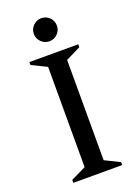

<svg xmlns="http://www.w3.org/2000/svg" viewBox="-159 -919 714 986"><g transform="rotate(-20 197.5 -425.5)"><path d="M64 0V-16L146 -56V-604L64 -644V-660H331V-644L250 -604V-56L331 -16V0ZM198 -725Q172 -725 153.5 -743.5Q135 -762 135 -788Q135 -814 153.5 -832.5Q172 -851 198 -851Q224 -851 242.5 -832.5Q261 -814 261 -788Q261 -762 242.5 -743.5Q224 -725 198 -725Z"/></g></svg>

Font: Spectral Medium
Style: Regular
Weight: 500
Designer: Jean-Baptiste Levee
Foundry: Production Type
Version: Version 2.001